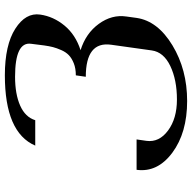

<svg xmlns="http://www.w3.org/2000/svg" viewBox="-20 -770 790 790"><g transform="rotate(-90 375.0 -375.0)"><path d="M460 -750Q585 -750 651.9 -707Q718.8 -664.1 710 -604.5Q702.1 -549.8 664.6 -504.4Q627 -459 563.5 -438.5Q632.8 -417 671.9 -363.3Q710.9 -309.6 702.1 -250L696.3 -208Q683.6 -121.1 583.5 -60.5Q483.4 0 354.5 0Q223.6 0 141.6 -61Q59.6 -122.1 71.3 -208H196.3L190.4 -167Q183.6 -115.2 232.9 -78.6Q282.2 -42 360.4 -42Q441.4 -42 498.5 -69.3Q555.7 -96.7 562.5 -145.5L585.9 -312.5Q600.6 -417 454.1 -417L460 -458Q488.3 -458 509.3 -466.3Q530.3 -474.6 543 -486.8Q555.7 -499 564 -518.1Q572.3 -537.1 576.2 -552.2Q580.1 -567.4 583 -587.9L589.8 -641.6Q599.6 -708 454.1 -708Q382.8 -708 335.4 -687Q288.1 -666 275.4 -625H170.9Q224.6 -750 460 -750Z"/></g></svg>

Font: okolaks
Style: BoldItalic
Weight: 600
Width: 8
Italic angle: -8°
Version: Version 000.6.0